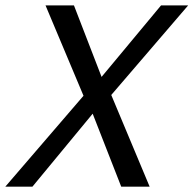

<svg xmlns="http://www.w3.org/2000/svg" viewBox="-79 -696 722 716"><path d="M479 0H373L266.6 -272L42 0H-59.1L232.4 -338.9L90.8 -675.8H196.8L299.8 -409.2L521.5 -675.8H622.6L335.9 -341.8Z"/></svg>

Font: Cadman
Style: Italic
Weight: 400
Italic angle: -12°
Designer: Paul James MIller
Foundry: High-Logic / Made with FontCreator
Version: Version 2.114;March 28, 2021;FontCreator 13.0.0.2683 64-bit